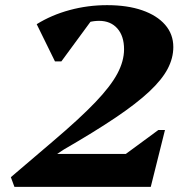

<svg xmlns="http://www.w3.org/2000/svg" viewBox="-20 -726 711 746"><path d="M36 0 22.2 -37.6 185.2 -176.6Q289.4 -265 349.7 -328Q410 -391 436 -439.9Q462 -488.8 462 -534.4Q462 -586 435.9 -615.5Q409.8 -645 365.2 -645Q284.2 -645 209 -561L253 -672H354L218.4 -487.4H193.6L122.6 -632Q180.2 -667.8 250.7 -686.9Q321.2 -706 396 -706Q474.8 -706 532.3 -686.1Q589.8 -666.2 621.6 -629.7Q653.4 -593.2 653.4 -543.2Q653.4 -500.4 631.4 -458.5Q609.4 -416.6 560.3 -370.5Q511.2 -324.4 429.6 -269.4Q348 -214.4 228.2 -145.2L138.2 -85.4L163.6 -128H469L595.4 -221H621L565.8 0Z"/></svg>

Font: Platypi Light
Style: Italic
Weight: 300
Italic angle: -13°
Designer: David Sargent
Foundry: Bolt Cutter Type
Version: Version 1.200